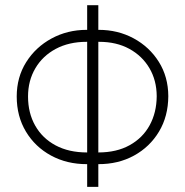

<svg xmlns="http://www.w3.org/2000/svg" viewBox="-20 -732 724 752"><path d="M365.1 -711.6V-615.1H366.8Q441.8 -615.1 503.6 -581.7Q565.3 -548.3 602.1 -489.7Q638.8 -431.1 639.2 -355.5Q638.8 -276.6 602.8 -216.6Q566.8 -156.6 505 -122.7Q443.2 -88.8 365.1 -89.1V0H321.4V-89.1H320.7Q242.5 -88.8 180 -122.7Q117.5 -156.6 81.5 -216.6Q45.5 -276.6 45.5 -354Q45.5 -429.7 82.6 -488.6Q119.7 -547.6 182 -581.3Q244.3 -615.1 319.2 -615.1H321.4V-711.6ZM320.7 -134.9H321.4V-568.2H319.2Q250 -568.2 198.3 -540.5Q146.7 -512.8 118.3 -464.3Q89.8 -415.8 89.8 -354Q89.8 -289.4 117.9 -239.9Q146 -190.3 197.8 -162.6Q249.6 -134.9 320.7 -134.9ZM365.1 -568.2V-134.9Q436.8 -134.9 487.9 -163.4Q539.1 -191.8 566.2 -241.5Q593.4 -291.2 593.8 -355.5Q593.4 -417.3 565.2 -465.2Q536.9 -513.1 486.5 -540.7Q436.1 -568.2 368.3 -568.2Z"/></svg>

Font: Inter Extra Light BETA
Style: Regular
Weight: 200
Designer: Rasmus Andersson
Foundry: rsms
Version: Version 3.011;git-f93a4a705